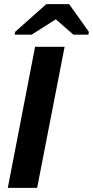

<svg xmlns="http://www.w3.org/2000/svg" viewBox="-20 -916 453 936"><path d="M161 0H18L151 -688H295ZM317 -896 413 -761 411 -747H338L253 -821H251L134 -747H51L54 -761L206 -896Z"/></svg>

Font: Libra Sans
Style: Bold Italic
Weight: 700
Italic angle: -12°
Foundry: Context Ltd
Version: Version 1.002